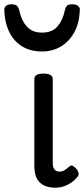

<svg xmlns="http://www.w3.org/2000/svg" viewBox="-66 -858 392 895"><path d="M193 17Q167 17 148 10Q129 3 117 -10Q105 -23 99.5 -42.5Q94 -62 94 -86V-489Q94 -502 104.5 -508.5Q115 -515 136 -515Q158 -515 169 -508.5Q180 -502 180 -489V-96Q180 -83 184 -74.5Q188 -66 195 -62Q202 -58 211 -58Q222 -58 230 -62Q238 -66 245 -72Q252 -78 260 -84Q267 -89 275.5 -83.5Q284 -78 293 -68Q298 -61 300 -52Q302 -43 296 -35Q285 -20 268 -8Q251 4 231.5 10.5Q212 17 193 17ZM130 -618Q51 -618 4.5 -668.5Q-42 -719 -46 -809Q-47 -821 -39 -829.5Q-31 -838 -12 -838Q7 -838 14 -830Q21 -822 24 -809Q33 -764 58.5 -735Q84 -706 130 -706Q177 -706 202 -735Q227 -764 236 -809Q239 -823 245.5 -830.5Q252 -838 271 -838Q290 -838 299 -829.5Q308 -821 306 -809Q304 -752 281 -709Q258 -666 219 -642Q180 -618 130 -618Z"/></svg>

Font: Playwrite US Modern
Style: Regular
Weight: 400
Designer: Veronika Burian, José Scaglione
Foundry: TypeTogether
Version: Version 1.002